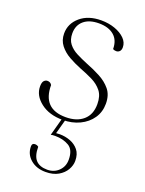

<svg xmlns="http://www.w3.org/2000/svg" viewBox="-137 -529 645 852"><g transform="rotate(20 185.5 -103.5)"><path d="M180 12Q116 12 75.5 -19.5Q35 -51 35 -94Q35 -113 42 -120.5Q49 -128 58 -128Q72 -128 79 -116Q79 -4 188 -4Q240 -4 270.5 -30.5Q301 -57 301 -106Q301 -145 283 -167.5Q265 -190 236.5 -204Q208 -218 176 -230Q146 -242 118.5 -257.5Q91 -273 73 -296Q55 -319 55 -351Q55 -398 92.5 -430Q130 -462 191 -462Q226 -462 255.5 -451.5Q285 -441 303 -423Q321 -405 321 -382Q321 -369 314.5 -362.5Q308 -356 299 -356Q290 -356 283 -360Q283 -402 257 -424Q231 -446 186 -446Q140 -446 114.5 -424Q89 -402 89 -364Q89 -334 104 -315Q119 -296 143.5 -283.5Q168 -271 195 -260Q229 -247 261.5 -230Q294 -213 315 -187.5Q336 -162 336 -121Q336 -82 315.5 -52Q295 -22 259.5 -5Q224 12 180 12ZM187 255Q144 255 116 231Q88 207 88 170Q88 155 102 155Q112 155 119 161Q119 204 137 223.5Q155 243 191 243Q223 243 244.5 222Q266 201 266 169Q266 122 238.5 106Q211 90 174 90Q167 90 161.5 90.5Q156 91 153 92L178 0H194L173 77Q183 76 190 76Q216 76 240 85Q264 94 279.5 113Q295 132 295 164Q295 185 283 206Q271 227 247 241Q223 255 187 255Z"/></g></svg>

Font: Petrona Thin
Style: Regular
Weight: 100
Designer: Ringo R. Seeber
Foundry: Ringo R. Seeber
Version: Version 2.001; ttfautohint (v1.8.3)